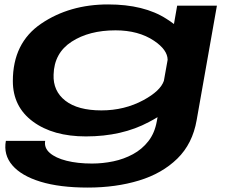

<svg xmlns="http://www.w3.org/2000/svg" viewBox="-20 -611 1068 867"><path d="M376.5 236Q249.5 236 163 209.5Q76.5 183 35.8 135.5Q-5 88 6.5 25H184Q178.5 56.5 204.8 79.5Q231 102.5 280.8 115Q330.5 127.5 395.5 127.5Q444 127.5 491.8 117.5Q539.5 107.5 580.5 85.2Q621.5 63 650 26.5Q678.5 -10 688 -63L691.5 -82Q673.5 -71 652.5 -60Q531 5 368 5Q219.5 5 128.8 -62Q38 -129 38 -245Q38 -417.5 166 -504.2Q294 -591 468 -591Q630.5 -591 731.5 -526Q750.5 -514 765.5 -502.5L780 -585.5H959.5L868 -68.5Q849.5 38 780.8 105.2Q712 172.5 607.5 204.2Q503 236 376.5 236ZM737 -341Q736.5 -386 675.5 -427Q605.5 -474 501.5 -474Q382.5 -474 303.5 -422.8Q224.5 -371.5 222 -274Q219 -200 275.2 -156.2Q331.5 -112.5 438 -112.5Q542 -112.5 628 -159Q704.5 -200.5 720 -246Z"/></svg>

Font: Anybody UltraExpanded SemiBold
Style: Italic
Weight: 600
Width: 9
Italic angle: -10°
Designer: Tyler Finck
Foundry: Etcetera Type Company
Version: Version 1.010; ttfautohint (v1.8.3) -l 8 -r 50 -G 200 -x 14 